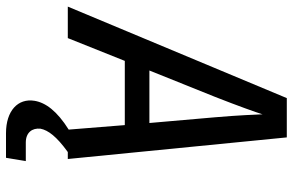

<svg xmlns="http://www.w3.org/2000/svg" viewBox="-188 -582 976 640"><g transform="rotate(90 300.0 -262.0)"><path d="M2 0H107L183 -190H397L412 -3C350 36 322 74 316 111C307 166 349 206 424 206H506L517 140H455C422 140 406 119 409 91C414 65 436 37 484 2L487 0H510L438 -730H307ZM215 -272 303 -491C334 -570 355 -629 361 -649C362 -629 364 -570 371 -490L390 -272Z"/></g></svg>

Font: JetBrains Mono Medium
Style: Italic
Weight: 436
Italic angle: -9°
Monospace: yes
Designer: Philipp Nurullin, Konstantin Bulenkov
Foundry: JetBrains
Version: Version 2.305